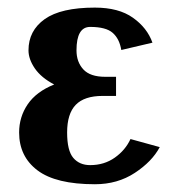

<svg xmlns="http://www.w3.org/2000/svg" viewBox="-20 -470 478 500"><path d="M29.8 0ZM29.8 0ZM319.8 -107.9 396 -86.9Q376 -49.3 331.1 -19.8Q286.1 9.8 227.1 9.8Q125.5 9.8 77.6 -26.4Q29.8 -62.5 29.8 -125Q29.8 -165.5 52.2 -198.5Q74.7 -231.4 121.1 -250Q87.4 -267.6 70.8 -291.7Q54.2 -315.9 54.2 -338.9Q54.2 -390.1 96.4 -420.2Q138.7 -450.2 227.1 -450.2Q289.1 -450.2 326.2 -423.8Q363.3 -397.5 377 -358.9L295.9 -339.8Q291 -369.1 273.4 -384.5Q255.9 -399.9 214.8 -399.9Q179.2 -399.9 179.2 -338.9Q179.2 -308.6 197 -289.3Q214.8 -270 253.9 -270H282.2V-220.2H247.1Q199.7 -220.2 177.2 -197Q154.8 -173.8 154.8 -125Q154.8 -77.6 170.9 -58.8Q187 -40 214.8 -40Q251.5 -40 279.1 -59.6Q306.6 -79.1 319.8 -107.9Z"/></svg>

Font: Pfennig
Style: Bold
Weight: 700
Version: Version 20120410 ; ttfautohint (v0.8)